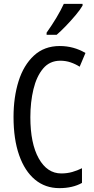

<svg xmlns="http://www.w3.org/2000/svg" viewBox="-20 -963 486 993"><path d="M292 -649Q237 -649 203 -608.5Q169 -568 153 -501.5Q137 -435 137 -357Q137 -221 180.5 -143.5Q224 -66 297 -66Q327 -66 353.5 -73.5Q380 -81 404 -93V-17Q356 10 287 10Q214 10 161 -34Q108 -78 79 -160.5Q50 -243 50 -358Q50 -460 76 -543Q102 -626 155.5 -675.5Q209 -725 289 -725Q361 -725 422 -689L392 -618Q370 -632 345 -640.5Q320 -649 292 -649ZM407 -934Q395 -913 371 -884.5Q347 -856 320.5 -828.5Q294 -801 273 -783H221V-794Q279 -876 310 -943H407Z"/></svg>

Font: Noto Sans Bengali ExtraCondensed
Style: Regular
Weight: 400
Width: 2
Designer: Jelle Bosma - Monotype Design Team
Foundry: Monotype Imaging Inc.
Version: Version 2.003; ttfautohint (v1.8.4.7-5d5b)